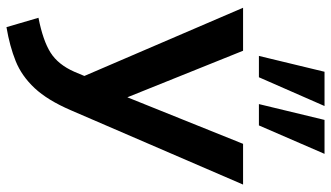

<svg xmlns="http://www.w3.org/2000/svg" viewBox="-235 -562 1024 594"><g transform="rotate(90 277.0 -265.0)"><path d="M64 227 35 128Q106 114 143 90.5Q180 67 202 17L215 -14L4 -505H137L281 -147L425 -505H551L321 28Q290 100 252.5 140Q215 180 169 198.5Q123 217 64 227ZM302 -554 351 -757H456L368 -554ZM153 -554 202 -757H308L219 -554Z"/></g></svg>

Font: MulishBold
Style: Bold
Weight: 700
Designer: Vernon Adams
Foundry: Vernon Adams
Version: Version 3.602; ttfautohint (v1.8.3)